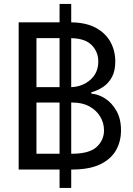

<svg xmlns="http://www.w3.org/2000/svg" viewBox="-20 -838 659 949"><path d="M274.4 90.8V0H72.3V-727.5H274.4V-818.4H332V-727.5Q406.2 -726.6 454.3 -700.2Q502.4 -673.8 526.1 -630.4Q549.8 -586.9 549.8 -534.2Q549.8 -487.3 533.2 -456.8Q516.6 -426.3 489.7 -408.4Q462.9 -390.6 431.6 -381.8V-375Q465.3 -373 499 -351.6Q532.7 -330.1 555.4 -290.5Q578.1 -251 578.1 -193.4Q578.1 -138.7 553.2 -95Q528.3 -51.3 474.9 -25.6Q421.4 0 335 0H332V90.8ZM332 -331.1V-78.1H335Q421.4 -78.1 457.8 -111.8Q494.1 -145.5 494.1 -193.4Q494.1 -230.5 475.3 -261.7Q456.5 -293 421.9 -312Q387.2 -331.1 339.8 -331.1ZM160.2 -78.1H274.4V-331.1H160.2ZM160.2 -407.2H274.4V-649.4H160.2ZM332 -649.4V-407.2Q388.7 -409.7 427.2 -444.1Q465.8 -478.5 465.8 -534.2Q465.8 -581.5 433.6 -614.7Q401.4 -647.9 332 -649.4Z"/></svg>

Font: Inter Display
Style: Regular
Weight: 400
Designer: Rasmus Andersson
Foundry: rsms
Version: Version 4.000;git-37864ae